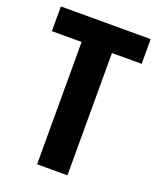

<svg xmlns="http://www.w3.org/2000/svg" viewBox="-130 -766 689 844"><g transform="rotate(20 214.0 -344.0)"><path d="M7.6 -687.8V-572.2H146.6V0H288.6V-572.2H427.6V-687.8Z"/></g></svg>

Font: Secuela Light
Style: Regular
Weight: 300
Designer: Fernando Haro
Foundry: deFharo
Version: Version 1.708